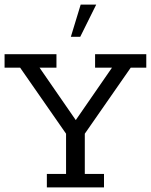

<svg xmlns="http://www.w3.org/2000/svg" viewBox="-20 -820 660 840"><path d="M185 0V-59H269V-235L68 -524H0V-583H227V-524H153L323 -278H300L470 -524H396V-583H620V-524H552L351 -235V-59H435V0ZM290 -659 333 -800H401L331 -659Z"/></svg>

Font: Rokkitt
Style: Regular
Weight: 400
Designer: Vernon Adams
Foundry: Vernon Adams
Version: Version 3.103